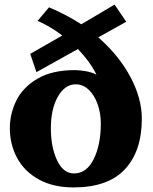

<svg xmlns="http://www.w3.org/2000/svg" viewBox="-20 -808 667 838"><path d="M599 -290Q599 -148 525 -69Q451 10 301 10Q212 10 149 -25Q86 -60 54.5 -119Q23 -178 23 -248Q23 -312 51.5 -369.5Q80 -427 143.5 -464.5Q207 -502 307 -502Q329 -502 356 -497Q383 -492 401 -482Q373 -539 320 -594L139 -493L112 -573L252 -653Q199 -693 144 -717L194 -776Q268 -745 335 -702L480 -788L531 -713L409 -645Q499 -566 549 -472.5Q599 -379 599 -290ZM420 -269Q420 -314 406 -353.5Q392 -393 367 -416.5Q342 -440 311 -440Q263 -440 232.5 -386Q202 -332 202 -248Q202 -166 229 -108.5Q256 -51 303 -51Q358 -51 389 -113.5Q420 -176 420 -269Z"/></svg>

Font: Taviraj Bold
Style: Regular
Weight: 700
Designer: Katatrad Team
Foundry: CadsonDemak
Version: Version 1.030